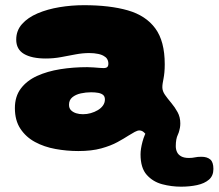

<svg xmlns="http://www.w3.org/2000/svg" viewBox="-20 -500 822 722"><path d="M274.5 68Q231 68 188.5 60.2Q146 52.5 111.8 34Q77.5 15.5 56.8 -15.8Q36 -47 36 -93.5Q36 -137.5 58.5 -167.2Q81 -197 119.5 -214.5Q158 -232 206.8 -239.8Q255.5 -247.5 308 -247.5Q320 -247.5 331.8 -246.5Q343.5 -245.5 353.5 -244.8Q363.5 -244 369 -244Q379.5 -244 383.5 -248Q387.5 -252 387.5 -260.5Q387.5 -266.5 386 -271.2Q384.5 -276 381.5 -280.2Q378.5 -284.5 374 -287Q365 -294 349.5 -297.2Q334 -300.5 315.5 -300.5Q291 -300.5 264.2 -295.5Q237.5 -290.5 209.5 -285.2Q181.5 -280 152 -280Q99.5 -280 70.2 -297.2Q41 -314.5 41 -351Q41 -385 62.8 -409.5Q84.5 -434 121.5 -449.8Q158.5 -465.5 203.8 -473Q249 -480.5 295.5 -480.5Q393 -480.5 460.8 -461Q528.5 -441.5 564 -393.2Q599.5 -345 599.5 -258.5Q599.5 -241 598.2 -228Q597 -215 595 -205Q593 -195 591.8 -187.2Q590.5 -179.5 590.5 -172Q590.5 -157.5 600.5 -143.2Q610.5 -129 624 -113Q637.5 -97 647.8 -78.2Q658 -59.5 658 -36Q658 -0.5 635.8 16.2Q613.5 33 583 33Q561 33 547.5 22.5Q534 12 524.8 1.2Q515.5 -9.5 504.5 -9.5Q497 -9.5 486.8 -4Q476.5 1.5 463 10Q447 20.5 422 34.2Q397 48 360.8 58Q324.5 68 274.5 68ZM292 -70.5Q307 -70.5 321.2 -74.5Q335.5 -78.5 347.8 -85.8Q360 -93 367.2 -103.2Q374.5 -113.5 374.5 -126Q374.5 -137 368 -142.8Q361.5 -148.5 349.5 -150.8Q337.5 -153 322.5 -153Q303 -153 283.8 -148.8Q264.5 -144.5 252 -134.2Q239.5 -124 239.5 -106Q239.5 -93 247 -85.5Q254.5 -78 266.2 -74.2Q278 -70.5 292 -70.5ZM660.5 202Q625 202 590 192.8Q555 183.5 531.8 157.5Q508.5 131.5 508.5 80.5Q508.5 60.5 515.8 33Q523 5.5 538.5 -19.5Q553.5 -43 569.2 -54.5Q585 -66 609.5 -66Q636.5 -66 646.5 -55Q656.5 -44 656.5 -29Q656.5 -9.5 648.8 6.5Q641 22.5 641 49.5Q641 62 645.8 72Q650.5 82 661.5 88Q672.5 94 690.5 94Q703 94 712.8 91.8Q722.5 89.5 737.5 89.5Q758.5 89.5 770.5 99.5Q782.5 109.5 782.5 135.5Q782.5 161 765.8 175.5Q749 190 721.2 196Q693.5 202 660.5 202Z"/></svg>

Font: Gluten ExtraBold
Style: Regular
Weight: 800
Designer: Tyler Finck
Foundry: Etcetera Type Company
Version: Version 1.300